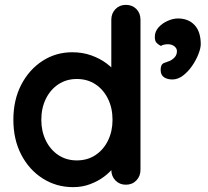

<svg xmlns="http://www.w3.org/2000/svg" viewBox="-20 -760 856 790"><path d="M498 -740Q524 -740 541 -723Q558 -706 558 -679V-61Q558 -35 541 -17.5Q524 0 498 0Q472 0 455 -17.5Q438 -35 438 -61V-110L460 -101Q460 -88 446 -69.5Q432 -51 408 -33Q384 -15 351.5 -2.5Q319 10 281 10Q212 10 156 -25.5Q100 -61 67.5 -123.5Q35 -186 35 -267Q35 -349 67.5 -411.5Q100 -474 155 -509.5Q210 -545 277 -545Q320 -545 356 -532Q392 -519 418.5 -499Q445 -479 459.5 -458.5Q474 -438 474 -424L438 -411V-679Q438 -705 455 -722.5Q472 -740 498 -740ZM296 -100Q340 -100 373 -122Q406 -144 424.5 -182Q443 -220 443 -267Q443 -315 424.5 -353Q406 -391 373 -413Q340 -435 296 -435Q253 -435 220 -413Q187 -391 168.5 -353Q150 -315 150 -267Q150 -220 168.5 -182Q187 -144 220 -122Q253 -100 296 -100ZM806 -578Q806 -562 796.5 -537.5Q787 -513 770.5 -489Q754 -465 733 -449Q712 -433 689 -433Q669 -433 655 -442Q641 -451 641 -473Q641 -496 655.5 -501Q670 -506 680 -510Q693 -517 700.5 -526.5Q708 -536 708 -550Q708 -561 697.5 -569.5Q687 -578 670 -578Q664 -578 656 -576.5Q648 -575 642 -571Q632 -576 624.5 -583.5Q617 -591 617 -608Q617 -630 632 -647Q647 -664 669.5 -674Q692 -684 712 -684Q755 -684 780.5 -657Q806 -630 806 -578Z"/></svg>

Font: Quicksand Variable Light
Style: Regular
Weight: 300
Designer: Andrew Paglinawan
Foundry: Andrew Paglinawan
Version: Version 3.004